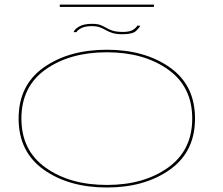

<svg xmlns="http://www.w3.org/2000/svg" viewBox="-20 -805 963 830"><path d="M442 5.5Q278 5.5 169.2 -71.5Q60.5 -148.5 60.5 -292.5Q60.5 -437 169.2 -513.5Q278 -590 442 -590Q605.5 -590 714.2 -513.5Q823 -437 823 -292.5Q823 -148.5 714.2 -71.5Q605.5 5.5 442 5.5ZM442 -5.5Q601.5 -5.5 706.2 -80.2Q811 -155 811 -292.5Q811 -430.5 706.2 -504.8Q601.5 -579 442 -579Q282 -579 177.2 -504.8Q72.5 -430.5 72.5 -292.5Q72.5 -155 177.2 -80.2Q282 -5.5 442 -5.5ZM510 -657Q483 -657 466.5 -662.2Q450 -667.5 438 -674.5Q426 -681.5 412.2 -686.8Q398.5 -692 376.5 -692Q346.5 -692 329.8 -682.5Q313 -673 311 -666H298Q301.5 -678 321.5 -690Q341.5 -702 378 -702Q401 -702 414.5 -696.8Q428 -691.5 439.5 -684.5Q451 -677.5 467.5 -672.2Q484 -667 512.5 -667Q541.5 -667 556.2 -677Q571 -687 573 -694H586Q584 -686.5 568.8 -671.8Q553.5 -657 510 -657ZM238.5 -775V-785H645.5V-775Z"/></svg>

Font: Anybody UltraExpanded Thin
Style: Regular
Weight: 100
Width: 9
Designer: Tyler Finck
Foundry: Etcetera Type Company
Version: Version 1.010; ttfautohint (v1.8.3) -l 8 -r 50 -G 200 -x 14 